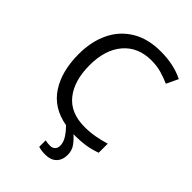

<svg xmlns="http://www.w3.org/2000/svg" viewBox="-269 -837 1171 1171"><g transform="rotate(45 316.0 -252.0)"><path d="M377 116Q377 89 360 61Q343 33 313 3Q187 -19 124 -114.5Q61 -210 61 -358Q61 -466 100.5 -548.5Q140 -631 217 -677.5Q294 -724 404 -724Q517 -724 601 -682L565 -606Q532 -621 491.5 -633Q451 -645 403 -645Q288 -645 222 -568Q156 -491 156 -357Q156 -224 217.5 -146.5Q279 -69 402 -69Q449 -69 491 -77Q533 -85 573 -97V-19Q533 -4 490.5 3Q448 10 389 10Q386 10 384 10Q408 30 428.5 58Q449 86 449 124Q449 168 423.5 194Q398 220 349 220Q318 220 291 212V156Q308 161 334 161Q352 161 364.5 149.5Q377 138 377 116Z"/></g></svg>

Font: Go Noto Kurrent-Regular
Style: Regular
Weight: 400
Designer: Monotype Design Team
Foundry: Monotype Imaging Inc.
Version: Version 2.012; ttfautohint (v1.8.4.7-5d5b)